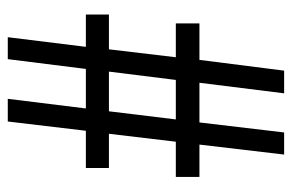

<svg xmlns="http://www.w3.org/2000/svg" viewBox="-149 -605 754 496"><g transform="rotate(-90 228.0 -357.0)"><path d="M348.6 -452.6 328.1 -279.8H415.5V-218.8H321.3L293.5 0H234.9L262.2 -218.8H159.7L133.8 0H76.7L102.5 -218.8H19V-279.8H109.9L130.4 -452.6H42V-512.2H138.2L162.1 -713.9H220.7L195.8 -512.2H297.9L323.2 -713.9H379.9L355 -512.2H438.5V-452.6ZM167.5 -279.8H269.5L291 -452.6H188.5Z"/></g></svg>

Font: Open Sans Condensed
Style: Regular
Weight: 400
Width: 3
Designer: Monotype Design Team
Foundry: Monotype Imaging Inc.
Version: Version 3.000